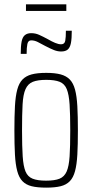

<svg xmlns="http://www.w3.org/2000/svg" viewBox="-20 -852 423 880"><path d="M192 8Q151 8 125 1.5Q99 -5 83 -21.5Q67 -38 59 -68Q51 -98 48.5 -143.5Q46 -189 46 -254Q46 -319 48.5 -365Q51 -411 59 -441Q67 -471 83 -487.5Q99 -504 125 -511Q151 -518 192 -518Q232 -518 258 -511Q284 -504 300 -487.5Q316 -471 324 -441Q332 -411 334.5 -365Q337 -319 337 -254Q337 -189 334.5 -143.5Q332 -98 324 -68Q316 -38 300 -21.5Q284 -5 258 1.5Q232 8 192 8ZM191 -24Q231 -24 253 -33Q275 -42 285.5 -66Q296 -90 299 -135.5Q302 -181 302 -254Q302 -327 299 -373Q296 -419 286 -443.5Q276 -468 253.5 -477Q231 -486 192 -486Q153 -486 130.5 -477Q108 -468 97 -443.5Q86 -419 83.5 -373Q81 -327 81 -254Q81 -181 84 -135.5Q87 -90 97 -66Q107 -42 129.5 -33Q152 -24 191 -24ZM75 -605Q75 -640 79 -661Q83 -682 94 -691Q105 -700 123 -700Q142 -700 159 -692.5Q176 -685 200 -672Q217 -662 232.5 -655.5Q248 -649 260 -649Q276 -649 279 -665Q282 -681 282 -711H309Q309 -675 305 -654.5Q301 -634 290.5 -625Q280 -616 260 -616Q244 -616 227.5 -622.5Q211 -629 188 -641Q168 -652 153 -659.5Q138 -667 123 -667Q109 -667 105.5 -650.5Q102 -634 102 -605ZM99 -802V-832H284V-802Z"/></svg>

Font: Saira ExtraCondensed Thin
Style: Regular
Weight: 250
Width: 2
Designer: Hector Gatti with collaboration of the Omnibus-Type team
Foundry: Omnibus-Type
Version: Version 1.101